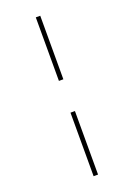

<svg xmlns="http://www.w3.org/2000/svg" viewBox="-184 -828 791 1136"><g transform="rotate(-20 211.5 -260.0)"><path d="M198 -760H226V-360H198ZM198 -160H226V240H198Z"/></g></svg>

Font: Noto Serif CondThin
Style: Italic
Weight: 250
Width: 3
Italic angle: -12°
Designer: Monotype Design Team
Foundry: Monotype Imaging Inc.
Version: Version 1.001